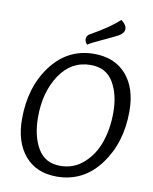

<svg xmlns="http://www.w3.org/2000/svg" viewBox="-96 -950 819 1031"><g transform="rotate(10 314.0 -434.5)"><path d="M284 10Q173 10 110.5 -63.5Q48 -137 48 -263Q48 -438 137.5 -556Q227 -674 370 -674Q482 -674 545.5 -601.5Q609 -529 609 -402Q609 -230 519 -110Q429 10 284 10ZM362 -612Q256 -612 193.5 -518Q131 -424 131 -288Q131 -185 170.5 -117.5Q210 -50 293 -50Q367 -50 421 -98.5Q475 -147 500 -220.5Q525 -294 525 -381Q525 -480 485.5 -546Q446 -612 362 -612ZM482 -795Q460 -783 399 -755Q338 -727 323 -716Q310 -729 310 -745Q310 -765 331 -775Q436 -835 481 -879Q511 -857 511 -834Q511 -812 482 -795Z"/></g></svg>

Font: Overlock
Style: Italic
Weight: 400
Designer: Dario Muhafara
Foundry: Dario Manuel Muhafara
Version: Version 1.002